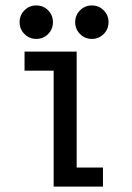

<svg xmlns="http://www.w3.org/2000/svg" viewBox="-20 -691 490 711"><path d="M263.9 -70.6H361.3V0H178.7V-429.4H70.9V-500H263.9ZM114.3 -546.9Q88.7 -546.9 70.6 -565Q52.6 -583.1 52.6 -608.6Q52.6 -634.9 70.6 -652.8Q88.7 -670.8 114.2 -670.8Q140.4 -670.8 158.2 -652.8Q176 -634.9 176 -608.6Q176 -583.1 158.2 -565Q140.3 -546.9 114.3 -546.9ZM320.1 -546.9Q294.6 -546.9 276.5 -565Q258.4 -583.1 258.4 -608.6Q258.4 -634.9 276.5 -652.8Q294.6 -670.8 320 -670.8Q346.2 -670.8 364 -652.8Q381.9 -634.9 381.9 -608.6Q381.9 -583.1 364 -565Q346.2 -546.9 320.1 -546.9Z"/></svg>

Font: League Mono Thin Condensed
Style: Regular
Weight: 100
Width: 1
Designer: Tyler Finck
Foundry: The League of Moveable Type / Tyler Finck
Version: Version 2.300;RELEASE